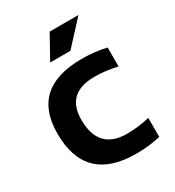

<svg xmlns="http://www.w3.org/2000/svg" viewBox="-170 -798 818 899"><g transform="rotate(-30 239.5 -349.0)"><path d="M434.6 -14.6Q371.1 0 302.7 0Q29.3 0 29.3 -266.1Q29.3 -512.7 302.7 -512.7Q371.1 -512.7 434.6 -498V-395.5Q371.1 -410.2 312.5 -410.2Q158.7 -410.2 158.7 -266.1Q158.7 -102.5 312.5 -102.5Q371.1 -102.5 434.6 -117.2ZM236.8 -698.2H392.6L275.9 -571.8H166.5Z"/></g></svg>

Font: Voltera
Style: Bold
Weight: 700
Designer: Bernd Montag
Version: Version 1.301